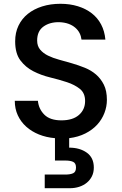

<svg xmlns="http://www.w3.org/2000/svg" viewBox="-20 -724 644 1013"><path d="M544 -197Q544 -162 531 -128Q518 -94 493 -66.5Q468 -39 430.5 -20Q393 -1 345 5V55Q401 55 438 81.5Q475 108 475 160Q475 186 465 206Q455 226 438 240Q421 254 398 261.5Q375 269 348 269H216V197H325Q351 197 366 190Q381 183 381 160Q381 137 366 130Q351 123 325 123H270V5Q224 1 185.5 -14.5Q147 -30 118.5 -55.5Q90 -81 74 -115.5Q58 -150 58 -192H180Q184 -149 214 -119Q244 -89 304 -89Q364 -89 396.5 -117.5Q429 -146 429 -191Q429 -233 401.5 -255Q374 -277 333 -290.5Q292 -304 244.5 -315.5Q197 -327 156 -348Q115 -369 87.5 -405.5Q60 -442 60 -506Q60 -552 77.5 -588.5Q95 -625 126.5 -650.5Q158 -676 202 -690Q246 -704 299 -704Q349 -704 391 -691Q433 -678 464 -654Q495 -630 513.5 -595Q532 -560 536 -515H410Q408 -533 400 -549Q392 -565 377 -578Q362 -591 341 -598.5Q320 -606 293 -607Q243 -608 209.5 -584Q176 -560 176 -510Q176 -481 192 -462Q208 -443 233.5 -430.5Q259 -418 292 -409Q325 -400 359.5 -390Q394 -380 427.5 -366.5Q461 -353 486.5 -331Q512 -309 528 -277Q544 -245 544 -197Z"/></svg>

Font: SVN-Poppins Medium
Style: Regular
Weight: 500
Designer: Ninad Kale (Devanagari), Jonny Pinhorn (Latin)
Foundry: Indian Type Foundry
Version: Version 3.002 2017; ttfautohint (v1.8.3)